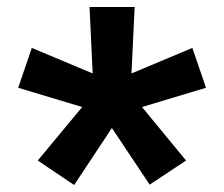

<svg xmlns="http://www.w3.org/2000/svg" viewBox="-20 -767 641 549"><path d="M300 -401 408 -239 512 -308 386 -461 569 -516 530 -630 356 -557 365 -747H236L245 -557L71 -630L32 -516L215 -461L88 -308L192 -238Z"/></svg>

Font: IBM Plex Thai Looped
Style: Bold
Weight: 700
Designer: Mike Abbink, Paul van der Laan, Pieter van Rosmalen, Ben Mitchell, Mark Frömberg
Foundry: Bold Monday
Version: Version 1.0